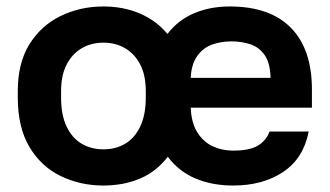

<svg xmlns="http://www.w3.org/2000/svg" viewBox="-20 -562 1021 594"><path d="M300 12Q228 12 167.5 -17.5Q107 -47 71 -107.5Q35 -168 35 -260V-280Q35 -367 71 -425Q107 -483 167.5 -512.5Q228 -542 300 -542Q361 -542 412 -520.5Q463 -499 498 -457Q531 -500 580.5 -521Q630 -542 691 -542Q815 -542 880 -476Q945 -410 945 -285V-229H570Q572 -182 590.5 -152.5Q609 -123 638 -109.5Q667 -96 701 -96Q751 -96 777 -111Q803 -126 814 -155H935Q919 -72 856 -30Q793 12 701 12Q637 12 585.5 -9.5Q534 -31 499 -77Q464 -31 413 -9.5Q362 12 300 12ZM300 -100Q338 -100 367.5 -117.5Q397 -135 414 -171Q431 -207 431 -260V-280Q431 -329 414 -362Q397 -395 367.5 -412.5Q338 -430 300 -430Q262 -430 232.5 -412.5Q203 -395 186 -362Q169 -329 169 -280V-260Q169 -206 186 -170.5Q203 -135 232.5 -117.5Q262 -100 300 -100ZM696 -434Q664 -434 636 -424Q608 -414 590 -388.5Q572 -363 570 -321H817Q816 -366 799.5 -390.5Q783 -415 756 -424.5Q729 -434 696 -434Z"/></svg>

Font: Golos Text SemiBold
Style: Regular
Weight: 600
Designer: A.Korolkova, Vitaly Kuzmin
Foundry: ParaType Ltd
Version: Version 2.004